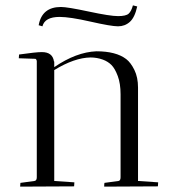

<svg xmlns="http://www.w3.org/2000/svg" viewBox="-20 -694 670 715"><path d="M55 1 56 -13 108 -20Q117 -21 117 -34V-467Q115 -475 111 -475L50 -477L51 -491Q114 -500 136 -500Q176 -500 181 -465H182V-444Q264 -500 339 -503Q412 -503 450 -474Q467 -461 480.5 -433.5Q494 -406 494 -368V-20L569 -15Q569 -14 568 0L368 1Q368 -8 369 -13L421 -20Q429 -21 429 -34V-343Q429 -383 418.5 -411Q408 -439 395 -452Q382 -465 363 -472Q341 -480 317 -480Q257 -479 182 -433V-20L257 -15Q257 -14 256 0ZM207 -668Q231 -668 310.5 -651Q390 -634 419.5 -634Q449 -634 459 -643Q469 -652 475 -674L491 -670Q482 -629 463.5 -612.5Q445 -596 419.5 -596Q394 -596 317 -613.5Q240 -631 202 -631Q147 -631 138 -596L124 -600Q136 -668 207 -668Z"/></svg>

Font: Antic Didone
Style: Regular
Weight: 400
Designer: Santiago Orozco
Foundry: Santiago Orozco
Version: Version 2.001